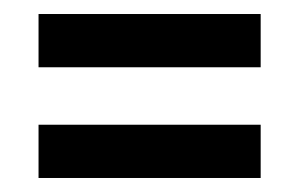

<svg xmlns="http://www.w3.org/2000/svg" viewBox="-20 -414 427 274"><path d="M35 -394H352V-318H35ZM35 -236H352V-160H35Z"/></svg>

Font: Cabin Condensed
Style: Regular
Weight: 400
Width: 3
Designer: Pablo Impallari
Foundry: Pablo Impallari. http://www.impallari.com Igino Marini. http://www.ikern.com
Version: Version 2.200